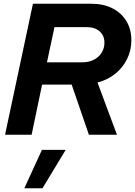

<svg xmlns="http://www.w3.org/2000/svg" viewBox="-20 -720 722 1026"><path d="M7 0 156 -700H468Q533 -700 581 -675.5Q629 -651 655.5 -607Q682 -563 682 -505Q682 -451 659 -404.5Q636 -358 595.5 -325.5Q555 -293 501 -279L605 0H455L363 -268H205L149 0ZM231 -387H419Q454 -387 481 -400.5Q508 -414 523 -438Q538 -462 538 -492Q538 -530 512.5 -552.5Q487 -575 443 -575H271ZM110 286 204 81H331L207 286Z"/></svg>

Font: Red Hat Display ExtraBold
Style: Italic
Weight: 800
Italic angle: -12°
Designer: Pentagram, MCKL
Foundry: Pentagram, MCKL
Version: Version 1.023